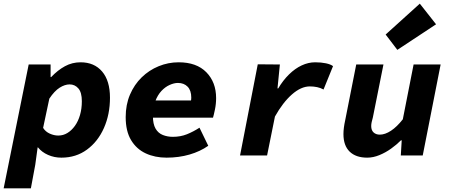

<svg xmlns="http://www.w3.org/2000/svg" viewBox="-45 -851 2465 1051"><path d="M-25 180 112 -498H232V-429H235Q271 -467 310.5 -488.5Q350 -510 396 -510Q471 -510 514 -459.5Q557 -409 557 -316Q557 -225 524 -150.5Q491 -76 431 -32Q371 12 291 12Q252 12 218 -3Q184 -18 163 -44H161L148 51L124 180ZM274 -109Q301 -109 324 -123Q347 -137 365 -162Q383 -187 393 -221.5Q403 -256 403 -297Q403 -345 384 -367Q365 -389 336 -389Q310 -389 281.5 -371Q253 -353 225 -311L191 -151Q204 -130 227.5 -119.5Q251 -109 274 -109Z M867 12Q803 12 752.5 -11.5Q702 -35 672.5 -84Q643 -133 643 -210Q643 -278 666.5 -333Q690 -388 730.5 -427.5Q771 -467 823.5 -488.5Q876 -510 933 -510Q1031 -510 1084.5 -455.5Q1138 -401 1138 -314Q1138 -282 1131.5 -251Q1125 -220 1121 -207H754L770 -301H1037L996 -279Q998 -288 1000 -297.5Q1002 -307 1002 -317Q1002 -356 982 -376.5Q962 -397 929 -397Q908 -397 883.5 -386Q859 -375 838.5 -353Q818 -331 805 -297Q792 -263 792 -216Q792 -172 806.5 -147Q821 -122 846.5 -112Q872 -102 901 -102Q943 -102 978 -116Q1013 -130 1047 -152L1095 -53Q1051 -22 992.5 -5Q934 12 867 12Z M1269 0 1366 -499 1487 -498 1474 -367H1478Q1504 -411 1537 -443.5Q1570 -476 1606.5 -493Q1643 -510 1680 -510Q1713 -510 1739 -504.5Q1765 -499 1778 -489L1726 -361Q1710 -370 1691 -374Q1672 -378 1651 -378Q1603 -378 1553 -334Q1503 -290 1460 -213L1417 0Z M1965 12Q1903 12 1869 -21Q1835 -54 1835 -117Q1835 -134 1837.5 -153Q1840 -172 1844 -190L1905 -498H2054L1996 -208Q1992 -194 1989.5 -182.5Q1987 -171 1987 -161Q1987 -138 2000 -126Q2013 -114 2034 -114Q2063 -114 2095.5 -135.5Q2128 -157 2160 -198L2219 -498H2367L2269 0H2149L2154 -83H2150Q2126 -59 2096 -37.5Q2066 -16 2032 -2Q1998 12 1965 12ZM2130 -578 2066 -662 2253 -831 2342 -718Z"/></svg>

Font: Source Code Pro ExtraLight ExtraBold
Style: Italic
Weight: 800
Italic angle: -11°
Monospace: yes
Version: Version 1.016;hotconv 1.0.116;makeotfexe 2.5.65601